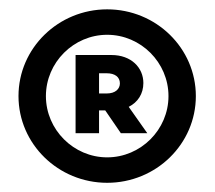

<svg xmlns="http://www.w3.org/2000/svg" viewBox="-20 -663 457 409"><path d="M208.3 -273.6C312.5 -273.6 397.2 -356.2 397.2 -458.3C397.2 -560.4 312.5 -643.1 208.3 -643.1C104.2 -643.1 19.4 -560.4 19.4 -458.3C19.4 -356.2 104.2 -273.6 208.3 -273.6ZM77.8 -458.3C77.8 -529.9 136.8 -588.9 208.3 -588.9C279.9 -588.9 338.9 -529.9 338.9 -458.3C338.9 -386.8 279.9 -327.8 208.3 -327.8C136.8 -327.8 77.8 -386.8 77.8 -458.3ZM141 -379.2H191V-427.8H204.2L237.5 -379.2H293.8L254.2 -435.4C273.6 -445.1 285.4 -463.2 285.4 -486.1C285.4 -518.8 259.7 -545.8 217.4 -545.8H141ZM191 -463.9V-506.9H207.6C224.3 -506.9 235.4 -499.3 235.4 -485.4C235.4 -473.6 225.7 -463.9 207.6 -463.9Z"/></svg>

Font: Afacad
Style: Bold
Weight: 700
Designer: Kristian Moeller
Foundry: Dicotype
Version: Version 1.000